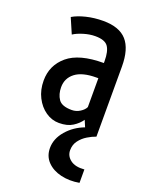

<svg xmlns="http://www.w3.org/2000/svg" viewBox="-146 -602 714 928"><g transform="rotate(20 211.0 -138.5)"><path d="M380.4 247.1Q330.1 255.9 286.1 245.4Q242.2 234.9 215.3 207Q188.5 179.2 188.5 137.2Q188.5 89.4 224.4 47.6Q260.3 5.9 314 -14.2L299.8 -47.9Q284.7 -25.4 257.6 -8.1Q230.5 9.3 187.5 9.3Q150.4 9.3 118.7 -12.7Q86.9 -34.7 67.6 -72.8Q48.3 -110.8 48.3 -158.7Q48.3 -237.3 107.7 -287.4Q167 -337.4 293 -337.4V-347.7Q293 -397.9 276.4 -421.6Q259.8 -445.3 210.4 -445.3Q181.6 -445.3 150.4 -435.8Q119.1 -426.3 100.1 -413.6L66.4 -491.7Q93.3 -507.8 134.5 -517.8Q175.8 -527.8 221.2 -527.8Q304.2 -527.8 342.5 -484.6Q380.9 -441.4 380.9 -351.1V9.3Q360.8 16.1 338.1 29.8Q315.4 43.5 299.6 64.5Q283.7 85.4 283.7 114.3Q283.7 144 309.1 163.1Q334.5 182.1 380.4 178.2ZM138.7 -157.2Q138.7 -121.1 155.8 -95.9Q172.9 -70.8 224.1 -70.8Q247.1 -70.8 266.6 -83.3Q286.1 -95.7 293 -110.8V-259.3H283.7Q210.9 -259.3 174.8 -231.4Q138.7 -203.6 138.7 -157.2Z"/></g></svg>

Font: Voltaire
Style: Regular
Weight: 400
Designer: Yvonne Schüttler, Eben Sorkin, Emma Marichal
Foundry: Sorkin Type Co.
Version: Version 1.010; ttfautohint (v1.8.4.7-5d5b)